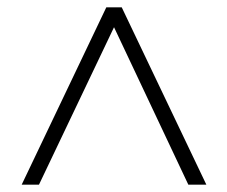

<svg xmlns="http://www.w3.org/2000/svg" viewBox="-20 -720 618 522"><path d="M39 -218 269 -700H311L541 -218H492L290 -646L86 -218Z"/></svg>

Font: DM Sans ExtraLight
Style: Regular
Weight: 200
Designer: Colophon Foundry, Jonny Pinhorn
Foundry: Colophon Foundry
Version: Version 4.004; ttfautohint (v1.8.4.7-5d5b)